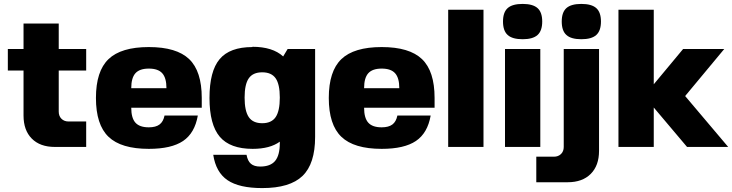

<svg xmlns="http://www.w3.org/2000/svg" viewBox="-20 -750 3737 980"><path d="M279.8 -180.2Q279.8 -157.7 293.7 -143.8Q307.6 -129.9 330.1 -129.9H419.9V0H259.8Q184.6 0 142.3 -42.5Q100.1 -85 100.1 -160.2V-390.1H20V-500H100.1V-629.9H279.8V-500H419.9V-390.1H279.8Z M649.9 -200.2Q649.9 -147.9 671.1 -124Q692.4 -100.1 739.7 -100.1Q774.9 -100.1 794.2 -114.5Q813.5 -128.9 819.8 -160.2H989.7Q974.1 -70.8 914.6 -30.5Q855 9.8 739.7 9.8Q598.1 9.8 533.9 -51.8Q469.7 -113.3 469.7 -250Q469.7 -386.7 533.9 -448.2Q598.1 -509.8 739.7 -509.8Q881.3 -509.8 945.6 -448.2Q1009.8 -386.7 1009.8 -250V-200.2ZM649.9 -299.8H829.6Q829.6 -352.1 808.3 -376Q787.1 -399.9 739.7 -399.9Q692.4 -399.9 671.1 -376Q649.9 -352.1 649.9 -299.8Z M1268.1 -509.8V-511.2Q1371.6 -511.2 1425.3 -461.9L1448.2 -500H1588.4V-50.8Q1588.4 85.9 1524.2 147.9Q1460 210 1318.4 210Q1200.7 210 1141.4 169.7Q1082 129.4 1068.4 40H1238.3Q1244.1 71.8 1260.7 85.9Q1277.3 100.1 1308.1 100.1Q1360.4 100.1 1384.3 71.3Q1408.2 42.5 1408.2 -20V-26.9Q1357.9 9.8 1269.5 9.8Q1154.3 9.8 1101.8 -52Q1049.3 -113.8 1049.3 -250Q1049.3 -386.7 1101.1 -448.2Q1152.8 -509.8 1268.1 -509.8ZM1228.5 -252Q1228.5 -183.6 1249.8 -152.3Q1271 -121.1 1318.4 -121.1Q1365.7 -121.1 1387 -152.3Q1408.2 -183.6 1408.2 -252Q1408.2 -319.8 1387 -350.3Q1365.7 -380.9 1318.4 -380.9Q1271 -380.9 1249.8 -350.3Q1228.5 -319.8 1228.5 -252Z M1838.4 -200.2Q1838.4 -147.9 1859.6 -124Q1880.9 -100.1 1928.2 -100.1Q1963.4 -100.1 1982.7 -114.5Q2002 -128.9 2008.3 -160.2H2178.2Q2162.6 -70.8 2103 -30.5Q2043.5 9.8 1928.2 9.8Q1786.6 9.8 1722.4 -51.8Q1658.2 -113.3 1658.2 -250Q1658.2 -386.7 1722.4 -448.2Q1786.6 -509.8 1928.2 -509.8Q2069.8 -509.8 2134 -448.2Q2198.2 -386.7 2198.2 -250V-200.2ZM1838.4 -299.8H2018.1Q2018.1 -352.1 1996.8 -376Q1975.6 -399.9 1928.2 -399.9Q1880.9 -399.9 1859.6 -376Q1838.4 -352.1 1838.4 -299.8Z M2447.8 -700.2V0H2267.6V-700.2Z M2737.8 0H2557.6V-500H2737.8ZM2571.3 -708.7Q2595.2 -730 2647.5 -730Q2699.7 -730 2723.6 -708.7Q2747.6 -687.5 2747.6 -640.1Q2747.6 -592.8 2723.6 -571.3Q2699.7 -549.8 2647.5 -549.8Q2595.2 -549.8 2571.3 -571.3Q2547.4 -592.8 2547.4 -640.1Q2547.4 -687.5 2571.3 -708.7Z M2807.1 49.8Q2829.6 49.8 2843.5 36.1Q2857.4 22.5 2857.4 0V-500H3037.6V20Q3037.6 95.2 2995.1 137.7Q2952.6 180.2 2877.4 180.2H2717.3V49.8ZM2871.1 -708.7Q2895 -730 2947.3 -730Q2999.5 -730 3023.4 -708.7Q3047.4 -687.5 3047.4 -640.1Q3047.4 -592.8 3023.4 -571.3Q2999.5 -549.8 2947.3 -549.8Q2895 -549.8 2871.1 -571.3Q2847.2 -592.8 2847.2 -640.1Q2847.2 -687.5 2871.1 -708.7Z M3316.9 -201.2V0H3136.7V-700.2H3316.9V-319.8L3466.8 -500H3676.8L3477.1 -259.8L3696.8 0H3486.8Z"/></svg>

Font: Fivo Sans Heavy
Style: Regular
Weight: 900
Designer: Alexander Slobzheninov
Foundry: Alexander Slobzheninov
Version: 1.0